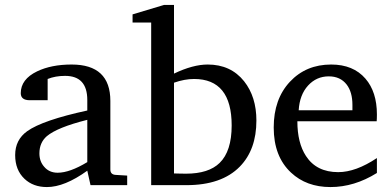

<svg xmlns="http://www.w3.org/2000/svg" viewBox="-20 -757 1597 785"><path d="M500 0H350.1L336.9 -59.1Q244.1 7.8 171.9 7.8Q115.7 7.8 80.1 -25.9Q42 -62 42 -123Q42 -185.5 91.3 -220.7Q154.3 -265.6 336.9 -305.2V-348.1Q336.9 -446.8 246.1 -446.8Q206.5 -446.8 174.8 -434.1V-347.2H102.1Q64.9 -347.2 64.9 -376Q64.9 -433.1 131.8 -465.3Q189.9 -493.2 272.9 -493.2Q431.2 -493.2 431.2 -344.2V-64Q431.2 -43.5 452.1 -42L500 -39.1ZM336.9 -94.2V-267.1Q214.4 -236.3 171.4 -200.2Q141.1 -173.8 141.1 -129.9Q141.1 -97.2 160.6 -75.2Q181.2 -50.8 215.8 -50.8Q265.1 -50.8 336.9 -94.2Z M1028.3 -264.2Q1028.3 -145 960.4 -75.7Q886.2 0 742.2 0H598.1V-665H522V-698.2L650.4 -736.8H691.4V-456.1Q769 -493.2 829.1 -493.2Q923.3 -493.2 978 -424.8Q1028.3 -361.3 1028.3 -264.2ZM927.2 -244.1Q927.2 -434.1 773.4 -434.1Q734.9 -434.1 691.4 -418.9V-47.9Q690.4 -47.9 709.5 -47.4Q728.5 -46.9 740.2 -46.9Q833 -46.9 877.9 -90.8Q927.2 -138.7 927.2 -244.1Z M1521 -49.8Q1428.7 7.8 1331.1 7.8Q1232.9 7.8 1169.9 -51.3Q1099.1 -117.2 1099.1 -235.8Q1099.1 -351.6 1165 -422.4Q1231 -493.2 1334 -493.2Q1424.3 -493.2 1474.1 -435.5Q1521 -381.3 1521 -289.1Q1521 -270 1520 -261.2H1195.8Q1195.8 -172.9 1231 -119.1Q1273.9 -53.2 1362.8 -53.2Q1434.6 -53.2 1521 -110.8ZM1420.9 -306.2V-328.1Q1420.9 -380.4 1397.5 -411.1Q1371.6 -444.8 1324.2 -444.8Q1273.9 -444.8 1239.5 -407.2Q1205.1 -369.6 1201.2 -306.2Z"/></svg>

Font: Ezra SIL
Style: Regular
Weight: 400
Designer: Development by SIL's NRSI team. OpenType tables by Ralph Hancock ( hancock@dircon.co.uk )
Foundry: SIL International, Version 2.51: 2007
Version: Version 2.51, 2007